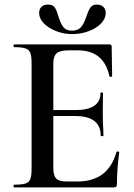

<svg xmlns="http://www.w3.org/2000/svg" viewBox="-20 -819 587 839"><path d="M42 -12Q76 -12 91.5 -17Q107 -22 112.5 -36.5Q118 -51 118 -81V-544Q118 -574 112.5 -588Q107 -602 91 -607.5Q75 -613 42 -613Q39 -613 39 -619Q39 -625 42 -625H458Q468 -625 468 -616L470 -486Q470 -484 464.5 -483.5Q459 -483 458 -486Q434 -599 320 -599H279Q242 -599 227.5 -586Q213 -573 213 -542V-85Q213 -52 225.5 -39Q238 -26 270 -26H319Q453 -26 489 -155Q489 -157 494 -157Q501 -157 501 -154Q491 -78 491 -15Q491 -7 488 -3.5Q485 0 476 0H42Q39 0 39 -6Q39 -12 42 -12ZM308 -312H168V-338H309Q419 -338 419 -412Q419 -415 424.5 -415Q430 -415 430 -412L429 -325L430 -278Q432 -246 432 -226Q432 -224 426 -224Q420 -224 420 -226Q420 -312 308 -312ZM357 -746Q366 -773 375 -786Q384 -799 403 -799Q421 -799 431.5 -789Q442 -779 442 -762Q442 -738 421.5 -716.5Q401 -695 367 -682.5Q333 -670 296 -670Q259 -670 225.5 -683Q192 -696 171.5 -717Q151 -738 151 -762Q151 -779 161 -789Q171 -799 190 -799Q211 -799 219.5 -786Q228 -773 236 -745Q245 -716 257 -700.5Q269 -685 295 -685Q321 -685 334.5 -701Q348 -717 357 -746Z"/></svg>

Font: Cormorant Unicase SemiBold
Style: Regular
Weight: 600
Designer: Christian Thalmann (Catharsis Fonts)
Foundry: Catharsis Fonts
Version: Version 4.000